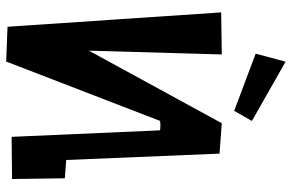

<svg xmlns="http://www.w3.org/2000/svg" viewBox="-181 -765 942 620"><g transform="rotate(90 290.0 -455.0)"><path d="M337.9 -740.2 153.3 -809.6 179.2 -906.2 370.6 -797.4ZM370.1 -500 178.7 -3.9 66.4 -8.3 20 -698.2 155.8 -700.2 143.6 -271 377.9 -700.2 476.1 -692.9 496.6 -197.8 555.7 -193.4 558.1 -22.9 421.9 -21.5 400.9 -499.5Q400.4 -502 385.7 -502Q371.1 -502 370.1 -500Z"/></g></svg>

Font: Some Time Later
Style: Regular
Weight: 400
Version: Version 003.300